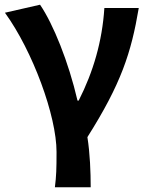

<svg xmlns="http://www.w3.org/2000/svg" viewBox="-20 -594 629 815"><path d="M213 201H365C365 137 362 57 351 -12C494 -238 537 -370 569 -560H423C414 -419 376 -289 314 -167H309C271 -331 206 -492 150 -574L1 -540C119 -377 220 -102 220 51C220 124 219 153 213 201Z"/></svg>

Font: Noto Sans HK
Style: Bold
Weight: 700
Designer: Ryoko NISHIZUKA 西塚涼子 (kana, bopomofo & ideographs); Paul D. Hunt (Latin, Greek & Cyrillic); Sandoll Communications 산돌커뮤니
Foundry: Adobe
Version: Version 2.002;hotconv 1.0.116;makeotfexe 2.5.65601